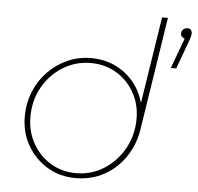

<svg xmlns="http://www.w3.org/2000/svg" viewBox="-53 -784 876 851"><g transform="rotate(5 385.5 -358.5)"><path d="M313 13Q243 13 187 -21Q131 -55 98.5 -112Q66 -169 66 -239Q66 -299 87 -350.5Q108 -402 145.5 -440.5Q183 -479 232 -501Q281 -523 337 -523Q395 -523 443 -500.5Q491 -478 524.5 -438.5Q558 -399 573 -346H574L634 -730H660L582 -229Q572 -161 535.5 -106Q499 -51 442 -19Q385 13 313 13ZM313 -9Q380 -9 434 -42Q488 -75 522 -131Q556 -187 560 -255Q564 -326 535 -381.5Q506 -437 454.5 -469Q403 -501 337 -501Q270 -501 214 -466.5Q158 -432 124.5 -373Q91 -314 91 -240Q91 -176 120 -123.5Q149 -71 199.5 -40Q250 -9 313 -9ZM692 -510 742 -645Q734 -647 729 -652.5Q724 -658 724 -666Q724 -674 728 -680Q732 -686 738 -689Q744 -692 751 -692Q762 -692 766.5 -685.5Q771 -679 771 -671Q771 -664 768.5 -655.5Q766 -647 763 -638L716 -510Z"/></g></svg>

Font: MuseoModerno Thin Thin
Style: Italic
Weight: 250
Italic angle: -9°
Version: Version 1.003